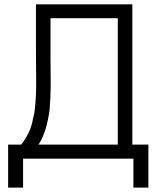

<svg xmlns="http://www.w3.org/2000/svg" viewBox="-20 -727 745 889"><path d="M78.1 -57.6Q91.8 -74.2 101.6 -91.8Q112.3 -110.4 120.1 -129.9Q127 -148.4 130.9 -168Q135.7 -187.5 139.6 -207Q148.4 -278.3 147.5 -350.6Q146.5 -422.9 146.5 -494.1Q146.5 -525.4 146.5 -557.6Q146.5 -588.9 146.5 -620.1Q146.5 -642.6 146.5 -664.1Q146.5 -685.5 146.5 -707Q147.5 -707 149.4 -707Q151.4 -707 153.3 -707Q202.1 -707 252 -707Q300.8 -707 349.6 -707Q383.8 -707 417 -707Q451.2 -707 484.4 -707Q511.7 -707 539.1 -707Q566.4 -707 592.8 -707Q592.8 -706.1 592.8 -704.1Q592.8 -702.1 592.8 -700.2Q592.8 -626 592.8 -551.8Q592.8 -478.5 592.8 -404.3Q592.8 -353.5 592.8 -302.7Q592.8 -252 592.8 -202.1Q592.8 -166 592.8 -129.9Q592.8 -93.8 592.8 -57.6Q599.6 -57.6 606.4 -57.6Q612.3 -57.6 619.1 -57.6Q625 -57.6 630.9 -57.6Q636.7 -57.6 642.6 -57.6Q648.4 -57.6 654.3 -57.6Q661.1 -57.6 667 -57.6Q667 -55.7 667 -53.7Q667 -51.8 667 -49.8Q667 -29.3 667 -7.8Q667 12.7 667 33.2Q667 47.9 667 62.5Q667 77.1 667 90.8Q667 103.5 667 116.2Q667 128.9 667 141.6Q665 141.6 663.1 141.6Q661.1 141.6 659.2 141.6Q653.3 141.6 647.5 141.6Q640.6 141.6 634.8 141.6Q630.9 141.6 627 141.6Q622.1 141.6 618.2 141.6Q613.3 141.6 608.4 141.6Q602.5 141.6 597.7 141.6Q597.7 139.6 597.7 137.7Q597.7 135.7 597.7 133.8Q597.7 119.1 597.7 103.5Q597.7 87.9 597.7 73.2Q597.7 62.5 597.7 51.8Q597.7 42 597.7 31.2Q597.7 25.4 597.7 19.5Q597.7 13.7 597.7 7.8Q540 7.8 482.4 7.8Q423.8 7.8 366.2 7.8Q325.2 7.8 284.2 7.8Q243.2 7.8 202.1 7.8Q173.8 7.8 144.5 7.8Q116.2 7.8 86.9 7.8Q86.9 20.5 86.9 34.2Q86.9 47.9 86.9 60.5Q86.9 71.3 86.9 82Q86.9 91.8 86.9 102.5Q86.9 112.3 86.9 122.1Q86.9 131.8 86.9 141.6Q85 141.6 83 141.6Q81.1 141.6 79.1 141.6Q73.2 141.6 67.4 141.6Q61.5 141.6 54.7 141.6Q50.8 141.6 46.9 141.6Q42 141.6 38.1 141.6Q33.2 141.6 28.3 141.6Q23.4 141.6 17.6 141.6Q17.6 139.6 17.6 137.7Q17.6 135.7 17.6 133.8Q17.6 113.3 17.6 91.8Q17.6 71.3 17.6 50.8Q17.6 36.1 17.6 21.5Q17.6 6.8 17.6 -6.8Q17.6 -19.5 17.6 -32.2Q17.6 -44.9 17.6 -57.6Q19.5 -57.6 21.5 -57.6Q23.4 -57.6 25.4 -57.6Q32.2 -57.6 38.1 -57.6Q44.9 -57.6 50.8 -57.6Q55.7 -57.6 59.6 -57.6Q64.5 -57.6 68.4 -57.6Q70.3 -57.6 71.3 -57.6Q73.2 -57.6 74.2 -57.6Q75.2 -57.6 76.2 -57.6Q77.1 -57.6 78.1 -57.6ZM525.4 -642.6Q507.8 -642.6 490.2 -642.6Q473.6 -642.6 456.1 -642.6Q430.7 -642.6 405.3 -642.6Q379.9 -642.6 354.5 -642.6Q319.3 -642.6 284.2 -642.6Q249 -642.6 213.9 -642.6Q213.9 -624 213.9 -605.5Q213.9 -586.9 213.9 -568.4Q213.9 -541 213.9 -513.7Q213.9 -486.3 213.9 -459Q213.9 -399.4 214.8 -340.8Q214.8 -281.2 210 -221.7Q207 -197.3 202.1 -173.8Q197.3 -150.4 190.4 -127Q183.6 -108.4 176.8 -90.8Q168.9 -73.2 158.2 -57.6Q178.7 -57.6 198.2 -57.6Q218.8 -57.6 239.3 -57.6Q271.5 -57.6 303.7 -57.6Q336.9 -57.6 369.1 -57.6Q408.2 -57.6 447.3 -57.6Q486.3 -57.6 525.4 -57.6Q525.4 -90.8 525.4 -124Q525.4 -157.2 525.4 -190.4Q525.4 -236.3 525.4 -283.2Q525.4 -330.1 525.4 -377Q525.4 -423.8 525.4 -470.7Q525.4 -517.6 525.4 -564.5Q525.4 -584 525.4 -603.5Q525.4 -623 525.4 -642.6Z"/></svg>

Font: LeFont
Style: Light
Weight: 300
Designer: Leryon MEDIA
Version: Version 1.0